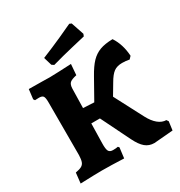

<svg xmlns="http://www.w3.org/2000/svg" viewBox="-202 -1004 1085 1158"><g transform="rotate(-30 341.0 -425.0)"><path d="M676 -56 668 4 536 15Q500 15 474 -6.5Q448 -28 424 -77L325 -278H265L262 -142Q261 -102 268.5 -87.5Q276 -73 298 -73Q321 -73 333 -76L340 -68L331 4Q239 0 178 0Q134 0 28 4L36 -68Q65 -73 79 -81Q93 -89 98.5 -104.5Q104 -120 105 -149V-518Q105 -549 98 -559.5Q91 -570 69 -570L41 -569L34 -579L42 -646L136 -645Q159 -644 187 -644L251 -646Q277 -648 338 -650L332 -575Q295 -567 283.5 -555.5Q272 -544 271 -518L268 -383L344 -379L421 -516Q451 -570 478.5 -598.5Q506 -627 541 -640Q576 -653 630 -654Q669 -595 674 -513L658 -496Q634 -501 608 -501Q572 -501 549.5 -484.5Q527 -468 503 -426L459 -352L562 -155Q584 -113 611 -91Q638 -69 667 -69ZM233 -705 216 -762Q288 -791 359 -823Q430 -855 450 -865L464 -859L494 -770L488 -755Q467 -750 394.5 -733Q322 -716 248 -695Z"/></g></svg>

Font: Alegreya SC ExtraBold
Style: Regular
Weight: 800
Designer: Juan Pablo del Peral
Foundry: Huerta Tipografica
Version: Version 2.007; ttfautohint (v1.6)